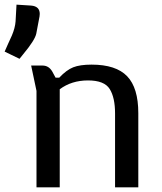

<svg xmlns="http://www.w3.org/2000/svg" viewBox="-50 -807 698 826"><path d="M133 -525Q160 -525 175 -499L189 -473H205Q236 -506 265 -517.5Q294 -529 344 -529Q449 -529 497 -479Q545 -429 545 -320V-1H445V-319Q445 -387 422 -424Q399 -461 328.5 -461Q258 -461 207 -423V-1H107V-416L84 -525ZM121 -747Q121 -740 120 -736L106 -662Q100 -634 50 -574L34 -554L-30 -585Q-26 -595 -15 -619Q-4 -643 1 -654Q15 -687 17 -715L21 -787L84 -783Q121 -780 121 -747Z"/></svg>

Font: Voces
Style: Regular
Weight: 400
Designer: Ana Paula Megda, Pablo Ugerman
Foundry: Ana Paula Megda, Pablo Ugerman
Version: Version 1.003